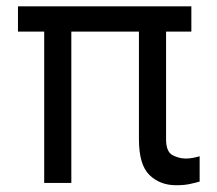

<svg xmlns="http://www.w3.org/2000/svg" viewBox="-20 -565 671 593"><path d="M571 -545.5V-467.3H492.9V-134.9Q492.9 -96.6 512.8 -85.9Q532.7 -75.3 554 -75.3Q565.7 -75.3 577.9 -77.8Q590.2 -80.3 596.6 -82.4V-4.3Q585.9 -1.1 567.8 3Q549.7 7.1 524.1 7.1Q474.1 7.1 441.6 -24.5Q409.1 -56.1 409.1 -134.9V-467.3H200.3V0H116.5V-467.3H35.5V-545.5Z"/></svg>

Font: Inter UI
Style: Regular
Weight: 400
Designer: Rasmus Andersson
Foundry: rsms
Version: 3.2;8d6f07862